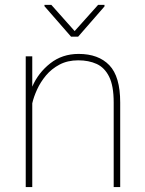

<svg xmlns="http://www.w3.org/2000/svg" viewBox="-20 -756 587 776"><path d="M296.4 -512.2Q253.4 -512.2 220.9 -495.1Q188.5 -478 166 -451.2Q143.6 -424.3 129.9 -394.3Q116.2 -364.3 110.4 -338.4V0H84V-528.3H110.4V-405.8Q134.3 -461.4 182.9 -499.8Q231.4 -538.1 297.9 -538.1Q377.9 -538.1 421.9 -492.4Q465.8 -446.8 465.8 -341.8V0H439.5V-341.8Q439.5 -409.2 421.1 -446Q402.8 -482.9 370.6 -497.6Q338.4 -512.2 296.4 -512.2ZM187.5 -736.3 281.7 -630.4 376.5 -736.3H402.3V-730L295.9 -607.9H267.1L159.7 -731V-736.3Z"/></svg>

Font: Vazirmatn FD Thin
Style: Regular
Weight: 100
Designer: Saber Rastikerdar
Foundry: Saber Rastikerdar
Version: Version 33.003